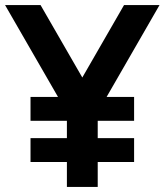

<svg xmlns="http://www.w3.org/2000/svg" viewBox="-20 -740 652 760"><path d="M100.8 -261.8V-356.3H510.8V-261.8ZM100.8 -98.7V-193.2H510.8V-98.7ZM244.8 0V-295.2L0 -720H140.5L305.8 -433.2L471 -720H611.5L366.8 -295.2V0Z"/></svg>

Font: Hauora
Style: Regular
Weight: 400
Designer: Wayne Shih
Foundry: WCYS
Version: Version 1.001